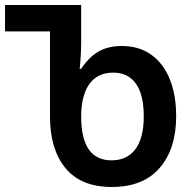

<svg xmlns="http://www.w3.org/2000/svg" viewBox="-21 -734 768 764"><path d="M424 10Q301 10 239.5 -65Q178 -140 178 -269V-609H-1V-714H302V-566Q302 -543 300.5 -515.5Q299 -488 296 -460H302Q332 -506 370.5 -528.5Q409 -551 464 -551Q532 -551 580.5 -516.5Q629 -482 654.5 -419Q680 -356 680 -272Q680 -142 614.5 -66Q549 10 424 10ZM423 -96Q484 -96 517.5 -140Q551 -184 551 -271Q551 -358 519.5 -401.5Q488 -445 430 -445Q367 -445 334.5 -399.5Q302 -354 302 -270Q302 -96 423 -96Z"/></svg>

Font: Noto Sans Georgian SemiCondensed SemiBold
Style: Regular
Weight: 600
Width: 4
Designer: Monotype Design Team, Akaki Razmadze
Foundry: Google LLC
Version: Version 2.005; ttfautohint (v1.8.4.7-5d5b)